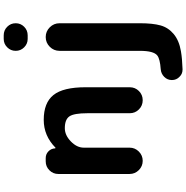

<svg xmlns="http://www.w3.org/2000/svg" viewBox="-5 -808 1009 1040"><g transform="rotate(-90 500.0 -288.5)"><path d="M585.9 137.7Q585.9 113.3 603 96.2Q620.1 79.1 644.5 77.1Q700.2 73.2 718.8 58.6Q744.1 39.1 744.1 -36.1V-470.7Q744.1 -502 766.1 -523.9Q788.1 -545.9 818.8 -545.9Q849.6 -545.9 871.6 -523.9Q893.6 -502 893.6 -470.7V-36.1Q893.6 34.2 881.8 76.2Q870.1 118.2 835 147.5Q799.8 176.8 742.2 186.5Q703.1 193.4 644.5 195.3Q643.6 195.3 642.6 195.3Q619.1 195.3 603.5 178.7Q585.9 162.1 585.9 137.7ZM808.6 -643.6Q782.2 -643.6 763.2 -662.6Q744.1 -681.6 744.1 -708.5Q744.1 -735.4 763.2 -754.4Q782.2 -773.4 808.6 -773.4H828.1Q855.5 -773.4 874.5 -754.4Q893.6 -735.4 893.6 -708.5Q893.6 -681.6 874.5 -662.6Q855.5 -643.6 828.1 -643.6ZM370.1 -556.6Q462.9 -556.6 504.9 -503.9Q546.9 -451.2 546.9 -330.1V-90.8Q546.9 -61.5 526.4 -41Q505.9 -20.5 476.6 -20.5Q447.3 -20.5 426.8 -41Q406.2 -61.5 406.2 -90.8V-320.3Q406.2 -392.6 389.2 -417.5Q372.1 -442.4 325.2 -442.4Q287.1 -442.4 253.4 -409.7Q219.7 -377 219.7 -339.8V-91.8Q219.7 -62.5 198.7 -41.5Q177.7 -20.5 148.4 -20.5Q119.1 -20.5 98.1 -41.5Q77.1 -62.5 77.1 -91.8V-477.5Q77.1 -505.9 97.2 -525.9Q117.2 -545.9 145.5 -545.9H163.1Q184.6 -545.9 199.7 -531.2Q214.8 -516.6 215.8 -495.1Q215.8 -494.1 217.3 -493.2Q218.8 -492.2 219.7 -493.2Q284.2 -556.6 370.1 -556.6Z"/></g></svg>

Font: Gen Jyuu GothicX Bold
Style: Bold
Weight: 700
Designer: Ryoko NISHIZUKA (kana &amp; ideographs); Paul D. Hunt (Latin, Greek &amp; Cyrillic); Wenlong ZHANG (bopomofo); Sandoll C
Version: Version 1.058.20140828